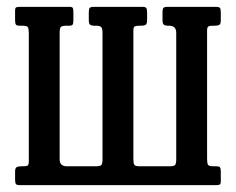

<svg xmlns="http://www.w3.org/2000/svg" viewBox="-20 -540 688 560"><path d="M279 -444.5Q279 -456 275.5 -460.5Q272 -465 260.5 -465H256.5Q246.5 -465 242.8 -468Q239 -471 239 -482V-505Q239 -514 241.8 -517Q244.5 -520 253 -520H395Q404 -520 406.5 -516.8Q409 -513.5 409 -504V-481Q409 -470.5 405 -467.8Q401 -465 391 -465H386Q376.5 -465 372.8 -462.8Q369 -460.5 369 -451V-77.5Q369 -64.5 371.5 -59.8Q374 -55 387 -55H474Q486 -55 490 -58.2Q494 -61.5 494 -74.5V-444.5Q494 -465 473 -465H471.5Q461.5 -465 457.8 -468Q454 -471 454 -482V-505Q454 -514 456.8 -517Q459.5 -520 468 -520H610Q619 -520 621.5 -516.8Q624 -513.5 624 -504V-481Q624 -470.5 620 -467.8Q616 -465 606 -465H601Q591.5 -465 587.8 -462.8Q584 -460.5 584 -451V-77.5Q584 -64.5 586.5 -59.8Q589 -55 602 -55H611Q619.5 -55 621.8 -51.8Q624 -48.5 624 -40V-11Q624 -3 620.5 -1.5Q617 0 608.5 0H38Q29 0 26.5 -3.2Q24 -6.5 24 -16V-39Q24 -49.5 28.2 -52.2Q32.5 -55 42 -55H47Q57 -55 60.5 -57.2Q64 -59.5 64 -69V-442.5Q64 -455.5 61.5 -460.2Q59 -465 46 -465H37Q29 -465 26.5 -468.2Q24 -471.5 24 -480V-509Q24 -517.5 27.8 -518.8Q31.5 -520 39.5 -520H183Q191 -520 192.5 -516.5Q194 -513 194 -504.5V-479.5Q194 -471.5 191.8 -468.2Q189.5 -465 181.5 -465H174Q162 -465 158 -461.8Q154 -458.5 154 -445.5V-75.5Q154 -55 175 -55H259Q271 -55 275 -58.2Q279 -61.5 279 -74.5Z"/></svg>

Font: Besley* Condensed
Style: Regular
Weight: 400
Width: 3
Designer: Owen Earl
Foundry: indestructible type*
Version: Version 3.000; ttfautohint (v1.8.3)